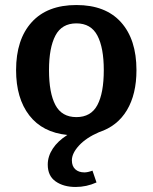

<svg xmlns="http://www.w3.org/2000/svg" viewBox="-20 -526 608 764"><path d="M393 -247Q393 -336 367.5 -384.5Q342 -433 284 -433Q226 -433 200.5 -384.5Q175 -336 175 -247Q175 -156 200.5 -108Q226 -60 284 -60Q342 -60 367.5 -108Q393 -156 393 -247ZM170 129Q170 96 190 65.5Q210 35 248 11Q149 1 96.5 -67Q44 -135 44 -247Q44 -369 106 -437.5Q168 -506 284 -506Q400 -506 461.5 -437.5Q523 -369 523 -247Q523 -151 485 -87.5Q447 -24 374 0Q323 22 294.5 53Q266 84 266 112Q266 135 279.5 147.5Q293 160 316 160Q329 160 348 153L364 200Q324 218 281 218Q233 218 201.5 196Q170 174 170 129Z"/></svg>

Font: Andada Pro
Style: Bold
Weight: 700
Designer: Carolina Giovagnoli
Foundry: Huerta Tipografica
Version: Version 3.005; ttfautohint (v1.8.4)